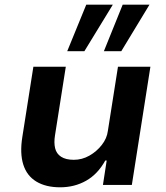

<svg xmlns="http://www.w3.org/2000/svg" viewBox="-20 -787 706 817"><path d="M236 10Q175 10 134.5 -14.5Q94 -39 79 -87Q64 -135 75 -204L122 -503H260L214 -211Q209 -180 214.5 -156.5Q220 -133 240 -120Q260 -107 294 -107Q329 -107 360 -124.5Q391 -142 413 -170Q435 -198 439 -230L482 -503H620L541 0H418L434 -104H428Q396 -46 346.5 -18Q297 10 236 10ZM422 -569 502 -767H616L496 -569ZM266 -569 347 -767H460L339 -569Z"/></svg>

Font: Nunito Sans 6pt
Style: Bold Italic
Weight: 700
Italic angle: -9°
Version: Version 3.101;gftools[0.9.27]